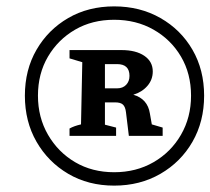

<svg xmlns="http://www.w3.org/2000/svg" viewBox="-20 -773 660 602"><path d="M338 -191Q257 -191 194 -228Q131 -265 94.5 -328.5Q58 -392 58 -473Q58 -554 94.5 -617Q131 -680 194 -716.5Q257 -753 338 -753Q419 -753 483 -716.5Q547 -680 583.5 -617Q620 -554 620 -473Q620 -392 583.5 -328.5Q547 -265 483 -228Q419 -191 338 -191ZM338 -233Q407 -233 461.5 -264.5Q516 -296 547.5 -350.5Q579 -405 579 -473Q579 -542 547.5 -595.5Q516 -649 461.5 -680Q407 -711 338 -711Q269 -711 215.5 -680Q162 -649 130.5 -595.5Q99 -542 99 -473Q99 -405 130.5 -350.5Q162 -296 215.5 -264.5Q269 -233 338 -233ZM198 -347V-370Q212 -378 234 -383L238 -578L198 -590V-616H361Q406 -616 432.5 -598Q459 -580 459 -549Q459 -523 442 -503.5Q425 -484 398 -476Q443 -463 450 -417L456 -383L490 -373V-347H384L375 -421Q373 -438 365.5 -445Q358 -452 341 -452H309V-382L344 -373V-347ZM347 -572H309V-496H347Q365 -496 375.5 -507Q386 -518 386 -535Q386 -572 347 -572Z"/></svg>

Font: Piazzolla
Style: Bold Italic
Weight: 700
Italic angle: -11.3°
Designer: Juan Pablo del Peral
Foundry: Huerta Tipografica
Version: Version 1.330